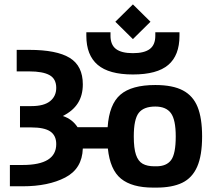

<svg xmlns="http://www.w3.org/2000/svg" viewBox="-20 -888 974 874"><path d="M585 -710 505 -789 585 -868 665 -789ZM373 -725V-741H483V-725Q483 -684 508 -665Q533 -646 585 -646Q637 -646 662 -665Q687 -684 687 -725V-741H797V-725Q797 -636 746 -592.5Q695 -549 585 -549Q476 -549 424.5 -593Q373 -637 373 -725ZM900 -267Q900 -180 877.5 -129Q855 -78 809.5 -56Q764 -34 692 -34H677Q581 -34 531 -74.5Q481 -115 471 -212H357Q354 -120 277 -80Q200 -40 83 -40H25V-137H83Q236 -137 236 -232Q236 -271 209 -289.5Q182 -308 122 -308H71V-405H123Q180 -405 208 -427.5Q236 -450 236 -488Q236 -529 205.5 -546Q175 -563 113 -563H56V-661H113Q238 -661 297.5 -624.5Q357 -588 357 -504Q357 -454 334.5 -418.5Q312 -383 266 -360Q309 -346 333 -309H470Q477 -413 528 -457Q579 -501 687 -501Q766 -501 812.5 -476.5Q859 -452 879.5 -401Q900 -350 900 -267ZM780 -267Q780 -343 758 -373Q736 -403 687 -403Q634 -403 611.5 -374Q589 -345 589 -267Q589 -213 599 -183.5Q609 -154 629.5 -142.5Q650 -131 683 -131H692Q738 -131 759 -159.5Q780 -188 780 -267Z"/></svg>

Font: Biryani
Style: Bold
Weight: 700
Designer: Dan Reynolds and Mathieu Reguer
Foundry: Dan Reynolds and Mathieu Reguer
Version: Version 1.004; ttfautohint (v1.1) -l 5 -r 5 -G 72 -x 0 -D la